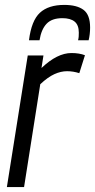

<svg xmlns="http://www.w3.org/2000/svg" viewBox="-20 -762 387 782"><path d="M157 -536 149 -485Q213 -546 271 -546Q303 -546 326 -537L303 -464Q278 -472 253 -472Q228 -472 201.5 -460Q175 -448 144 -419L78 0H8L93 -536ZM242 -742Q293 -742 320 -722Q347 -702 347 -650Q347 -623 341 -598H298Q300 -606 300.5 -613Q301 -620 301 -629Q301 -660 284 -674Q267 -688 234 -688Q191 -688 169.5 -665Q148 -642 141 -598H98Q108 -678 142.5 -710Q177 -742 242 -742Z"/></svg>

Font: Georama SemiCondensed
Style: Italic
Weight: 400
Width: 4
Italic angle: -9°
Designer: Jean-Baptiste Levee
Foundry: Production Type
Version: Version 1.000